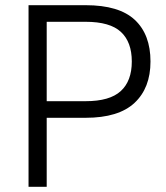

<svg xmlns="http://www.w3.org/2000/svg" viewBox="-20 -720 640 740"><path d="M90 -700H310Q439 -700 499.5 -643.5Q560 -587 560 -483Q560 -381 498.5 -323.5Q437 -266 310 -266H160V0H90ZM160 -636V-330H310Q403 -330 445.5 -369Q488 -408 488 -483Q488 -558 446 -597Q404 -636 310 -636Z"/></svg>

Font: Retni Sans
Style: Regular
Weight: 400
Designer: Vitaly Kuzmin
Foundry: ParaType Ltd.
Version: Version 1.00;March 2, 2019;FontCreator 11.5.0.2425 64-bit; t